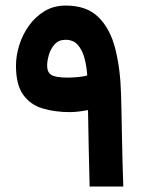

<svg xmlns="http://www.w3.org/2000/svg" viewBox="-20 -684 539 704"><path d="M235.8 -272.9Q181.2 -272.9 136.2 -286.4Q91.3 -299.8 64.9 -336.7Q38.6 -373.5 38.6 -443.4Q38.6 -479.5 50.5 -518.1Q62.5 -556.6 85.9 -589.6Q109.4 -622.6 143.3 -643.1Q177.2 -663.6 221.2 -663.6Q298.3 -663.6 341.3 -620.8Q384.3 -578.1 402.8 -504.9Q421.4 -431.6 423.8 -338.9Q424.8 -312.5 425.5 -271.2Q426.3 -230 427.2 -181.6Q428.2 -133.3 429.4 -85.7Q430.7 -38.1 432.1 0H308.6Q306.6 -71.3 305.2 -146Q303.7 -220.7 302.7 -280.3Q284.2 -276.9 267.3 -274.9Q250.5 -272.9 235.8 -272.9ZM230.5 -399.4Q244.6 -399.4 265.6 -401.4Q286.6 -403.3 299.8 -407.2Q297.9 -439.9 290 -470Q282.2 -500 265.6 -519Q249 -538.1 220.2 -538.1Q195.3 -538.1 180.4 -521.5Q165.5 -504.9 159.2 -482.7Q152.8 -460.4 152.8 -443.4Q152.8 -419.4 168 -409.4Q183.1 -399.4 230.5 -399.4Z"/></svg>

Font: Vazirmatn RD
Style: Bold
Weight: 700
Designer: Saber Rastikerdar
Foundry: Saber Rastikerdar
Version: Version 32.102